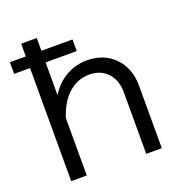

<svg xmlns="http://www.w3.org/2000/svg" viewBox="-131 -848 913 962"><g transform="rotate(-20 325.0 -366.5)"><path d="M486 0V-329Q486 -393 449.5 -432Q413 -471 353 -471Q285 -471 233.5 -420Q182 -369 158 -267L143 -373Q173 -455 232.5 -498.5Q292 -542 365 -542Q427 -542 472.5 -515.5Q518 -489 543.5 -442Q569 -395 569 -331V0ZM86 0V-733H169V0ZM1 -603V-665H335V-603Z"/></g></svg>

Font: Azeret Mono Thin Light
Style: Regular
Weight: 300
Version: Version 1.002